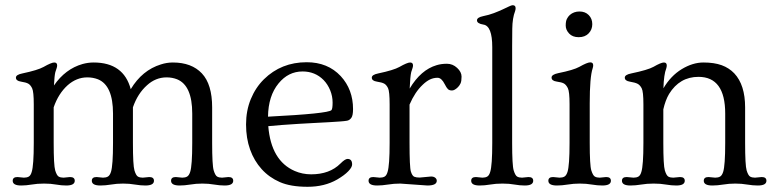

<svg xmlns="http://www.w3.org/2000/svg" viewBox="-20 -698 2942 730"><path d="M60.5 7.3Q28.3 7.3 28.3 -10.7Q28.3 -24.9 46.4 -24.9L70.8 -22.5Q82 -22.5 89.4 -26.6Q96.7 -30.8 100.6 -44.4Q108.4 -69.3 108.4 -154.8V-300.8Q108.4 -349.6 102.1 -362.5Q95.7 -375.5 87.2 -380.1Q78.6 -384.8 59.6 -387.7Q40.5 -390.6 40.5 -402.8Q40.5 -414.1 65.4 -418.9Q123.5 -431.2 145.5 -443.4Q175.3 -460.4 186.3 -460.4Q197.3 -460.4 197.3 -449.2Q197.3 -443.8 195.1 -438Q192.9 -432.1 190.4 -423.8Q187 -410.6 185.1 -373Q228.5 -436 293.9 -454.6Q314.9 -460.4 335.9 -460.4Q450.2 -460.4 477.1 -358.9Q520.5 -431.2 591.8 -453.1Q614.3 -460.4 637.2 -460.4Q708.5 -460.4 747.6 -418.9Q786.6 -377.4 786.6 -289.6V-154.8Q786.6 -69.3 792.5 -50Q798.3 -30.8 805.7 -26.6Q813 -22.5 824.2 -22.5L848.6 -24.9Q866.7 -24.9 866.7 -10.7Q866.7 7.3 834 7.3Q815.4 7.3 794.4 3.7Q773.4 0 749.3 0Q725.1 0 703.4 3.7Q681.6 7.3 663.1 7.3Q630.4 7.3 630.4 -10.7Q630.4 -24.9 648.4 -24.9L672.9 -22.5Q684.1 -22.5 691.4 -26.6Q698.7 -30.8 703.1 -44.4Q710.9 -68.8 710.9 -154.8V-266.1Q710.9 -373 653.3 -396.5Q634.8 -403.8 613.5 -403.8Q592.3 -403.8 573.7 -396.2Q555.2 -388.7 539.1 -374Q503.4 -342.3 485.4 -290V-154.8Q485.4 -69.3 491.2 -50Q497.1 -30.8 504.4 -26.6Q511.7 -22.5 522.9 -22.5L547.4 -24.9Q565.4 -24.9 565.4 -10.7Q565.4 7.3 532.7 7.3Q514.2 7.3 493.2 3.7Q472.2 0 448 0Q423.8 0 402.1 3.7Q380.4 7.3 361.8 7.3Q329.1 7.3 329.1 -10.7Q329.1 -24.9 347.2 -24.9L371.6 -22.5Q382.8 -22.5 390.1 -26.6Q397.5 -30.8 401.9 -44.4Q409.7 -68.8 409.7 -154.8V-266.1Q409.7 -373 352.5 -396.5Q333.5 -403.8 312.3 -403.8Q291 -403.8 272.5 -396.2Q253.9 -388.7 237.3 -374Q202.1 -342.3 184.1 -290V-154.8Q184.1 -69.3 189.9 -50Q195.8 -30.8 203.1 -26.6Q210.4 -22.5 221.7 -22.5L246.1 -24.9Q264.2 -24.9 264.2 -10.7Q264.2 7.3 231.9 7.3Q213.4 7.3 193.4 3.7Q173.3 0 147.5 0Q121.6 0 100.3 3.7Q79.1 7.3 60.5 7.3Z M983.4 -396.5Q1049.3 -461.4 1146 -461.4Q1226.1 -461.4 1275.4 -408.7Q1322.3 -357.9 1322.3 -283.2Q1322.3 -258.8 1315.7 -249.8Q1309.1 -240.7 1299.3 -239Q1289.6 -237.3 1272.5 -236.1Q1255.4 -234.9 1231 -233.4Q1206.5 -231.9 1176.5 -230.5Q1146.5 -229 1115.2 -227.1Q1043.5 -222.7 1000 -218.3Q1010.7 -86.9 1100.6 -47.9Q1129.9 -35.2 1163.1 -35.2Q1233.4 -35.2 1274.4 -76.2Q1292 -93.8 1301.3 -93.8Q1318.8 -93.8 1318.8 -72.8Q1318.8 -62 1304.2 -46.9Q1289.6 -31.7 1262.2 -15.6Q1213.9 12.2 1149.4 12.2Q1085 12.2 1044.2 -5.6Q1003.4 -23.4 974.9 -54.9Q946.3 -86.4 930.9 -129.4Q915.5 -172.4 915.5 -224.9Q915.5 -277.3 933.6 -321.3Q951.7 -365.2 983.4 -396.5ZM999 -254.4Q1228 -266.1 1240.2 -279.3Q1244.6 -284.2 1244.6 -308.1Q1244.6 -332 1235.4 -354.7Q1226.1 -377.4 1210.4 -393.6Q1178.2 -426.3 1130.4 -426.3Q1076.2 -426.3 1039.1 -380.9Q1000 -333.5 999 -254.4Z M1414.1 7.3Q1381.3 7.3 1381.3 -10.7Q1381.3 -24.9 1399.4 -24.9L1423.8 -22.5Q1435.1 -22.5 1442.4 -26.6Q1449.7 -30.8 1453.6 -44.4Q1461.4 -69.3 1461.4 -154.8V-300.8Q1461.4 -350.6 1455.3 -363Q1449.2 -375.5 1440.7 -380.1Q1432.1 -384.8 1412.8 -387.7Q1393.6 -390.6 1393.6 -402.8Q1393.6 -414.1 1418.5 -418.9Q1476.6 -431.2 1498.5 -443.4Q1528.3 -460.4 1539.3 -460.4Q1550.3 -460.4 1550.3 -449.2Q1550.3 -443.8 1548.1 -438Q1545.9 -432.1 1543.5 -423.8Q1539.6 -407.2 1537.6 -361.3Q1580.1 -432.6 1640.1 -450.2Q1657.7 -455.6 1679.4 -455.6Q1701.2 -455.6 1718 -439.9Q1734.9 -424.3 1734.9 -406.7Q1734.9 -389.2 1731 -380.9Q1727.1 -372.6 1721.2 -366.7Q1708.5 -354 1698.5 -354Q1688.5 -354 1683.1 -359.1Q1677.7 -364.3 1670.9 -377.9Q1658.7 -402.3 1643.6 -402.3Q1628.4 -402.3 1614.7 -395.8Q1601.1 -389.2 1587.4 -376Q1557.6 -348.1 1537.1 -300.3V-154.8Q1537.1 -62 1542.2 -45.7Q1547.4 -29.3 1554.9 -26.1Q1562.5 -22.9 1575.7 -22.9L1619.1 -26.9Q1628.9 -26.9 1634.8 -22.2Q1640.6 -17.6 1640.6 -10.7Q1640.6 7.3 1605 7.3L1502 0Q1477.1 0 1454.8 3.7Q1432.6 7.3 1414.1 7.3Z M1803.7 7.3Q1771.5 7.3 1771.5 -10.7Q1771.5 -24.9 1789.6 -24.9L1814 -22.5Q1825.2 -22.5 1832.5 -26.6Q1839.8 -30.8 1843.8 -44.4Q1851.6 -69.3 1851.6 -154.8V-518.6Q1851.6 -599.6 1817.9 -604.5Q1793.5 -608.4 1793.5 -620.6Q1793.5 -631.8 1816.4 -636.5Q1839.4 -641.1 1857.9 -648.2Q1876.5 -655.3 1890.6 -661.9Q1904.8 -668.5 1914.8 -673.3Q1924.8 -678.2 1929.2 -678.2Q1940.4 -678.2 1940.4 -667Q1940.4 -661.6 1938.5 -655.8Q1928.2 -629.4 1927.7 -588.9Q1927.2 -548.3 1927.2 -522.5V-154.8Q1927.2 -69.3 1933.1 -50Q1939 -30.8 1946.3 -26.6Q1953.6 -22.5 1964.8 -22.5L1989.3 -24.9Q2007.3 -24.9 2007.3 -10.7Q2007.3 7.3 1975.1 7.3Q1956.5 7.3 1936.5 3.7Q1916.5 0 1890.6 0Q1864.7 0 1843.5 3.7Q1822.3 7.3 1803.7 7.3Z M2146.5 -641.1Q2161.6 -654.3 2183.3 -654.3Q2205.1 -654.3 2218.5 -640.6Q2231.9 -627 2231.9 -606.2Q2231.9 -585.4 2218 -571Q2204.1 -556.6 2180.4 -556.6Q2156.7 -556.6 2143.8 -570.6Q2130.9 -584.5 2130.9 -600.8Q2130.9 -617.2 2135.3 -626Q2139.6 -634.8 2146.5 -641.1ZM2097.7 7.3Q2064.9 7.3 2064.9 -10.7Q2064.9 -24.9 2083 -24.9L2107.4 -22.5Q2118.7 -22.5 2126 -26.6Q2133.3 -30.8 2137.7 -44.4Q2145.5 -68.8 2145.5 -154.8V-301.8Q2145.5 -350.1 2138.9 -363Q2132.3 -376 2124 -380.6Q2115.7 -385.3 2096.4 -387.9Q2077.1 -390.6 2077.1 -403.3Q2077.1 -414.6 2102.5 -419.9Q2160.6 -431.6 2182.6 -443.8Q2212.9 -460.9 2224.1 -460.9Q2235.4 -460.9 2235.4 -449.7Q2235.4 -444.3 2233.4 -438.5Q2222.2 -404.8 2222.2 -305.7V-154.8Q2222.2 -68.8 2228.3 -49.8Q2234.4 -30.8 2241.7 -26.6Q2249 -22.5 2260.3 -22.5L2284.7 -24.9Q2302.7 -24.9 2302.7 -10.7Q2302.7 7.3 2270 7.3Q2251.5 7.3 2230.2 3.7Q2209 0 2184.6 0Q2160.2 0 2138.2 3.7Q2116.2 7.3 2097.7 7.3Z M2377 7.3Q2344.7 7.3 2344.7 -10.7Q2344.7 -24.9 2362.8 -24.9L2388.7 -22.5Q2399.9 -22.5 2407.2 -26.6Q2414.6 -30.8 2418.5 -44.4Q2426.3 -69.3 2426.3 -154.8V-300.8Q2426.3 -350.1 2419.7 -362.5Q2413.1 -375 2403.8 -379.6Q2394.5 -384.3 2375 -387.5Q2355.5 -390.6 2355.5 -402.8Q2355.5 -414.1 2380.4 -418.9Q2443.4 -432.1 2464.4 -443.8Q2493.2 -460.4 2504.2 -460.4Q2515.1 -460.4 2515.1 -449.2Q2515.1 -443.8 2513.2 -438Q2503.9 -414.6 2502.4 -362.3Q2530.3 -409.7 2572 -435.1Q2613.8 -460.4 2654.5 -460.4Q2695.3 -460.4 2723.6 -450.2Q2752 -439.9 2772 -418.9Q2813 -375 2813 -289.6V-154.8Q2813 -69.3 2818.8 -50Q2824.7 -30.8 2832 -26.6Q2839.4 -22.5 2850.6 -22.5L2876 -24.9Q2894 -24.9 2894 -10.7Q2894 7.3 2861.3 7.3Q2842.3 7.3 2821 3.7Q2799.8 0 2775.6 0Q2751.5 0 2729.5 3.7Q2707.5 7.3 2688.5 7.3Q2655.8 7.3 2655.8 -10.7Q2655.8 -24.9 2673.8 -24.9L2699.2 -22.5Q2710.4 -22.5 2717.8 -26.6Q2725.1 -30.8 2729.5 -44.4Q2737.3 -68.8 2737.3 -154.8V-266.1Q2737.3 -405.8 2635.7 -405.8Q2564 -405.8 2523.9 -340.8Q2509.8 -316.9 2502 -282.2V-154.8Q2502 -69.3 2507.8 -50Q2513.7 -30.8 2521 -26.6Q2528.3 -22.5 2539.6 -22.5L2565.4 -24.9Q2583.5 -24.9 2583.5 -10.7Q2583.5 7.3 2551.3 7.3Q2532.7 7.3 2512 3.7Q2491.2 0 2465.3 0Q2439.5 0 2417.7 3.7Q2396 7.3 2377 7.3Z"/></svg>

Font: Ovo
Style: Regular
Weight: 400
Designer: Nicole Fally
Foundry: Sorkin Type Co.
Version: Version 1.001